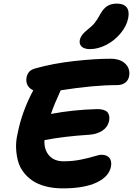

<svg xmlns="http://www.w3.org/2000/svg" viewBox="-20 -1061 736 1063"><path d="M478 -789.1Q446.8 -789.1 432.1 -803Q417.5 -816.9 421.9 -839.8Q428.2 -869.1 465.8 -897.9Q490.2 -916.5 504.6 -934.6Q519 -952.6 535.2 -982.9Q553.2 -1015.1 575 -1028.1Q596.7 -1041 627 -1041Q665 -1041 681.2 -1020.5Q697.3 -1000 689.9 -960.9Q680.7 -916 647.2 -876Q613.8 -835.9 568.1 -812.5Q522.5 -789.1 478 -789.1ZM327.1 -18.1Q275.9 -18.1 233.4 -29.1Q190.9 -40 161.4 -59.8Q131.8 -79.6 110.6 -107.2Q89.4 -134.8 80.1 -168.2Q70.8 -201.7 69.1 -240.2Q67.4 -278.8 77.1 -319.8Q100.6 -441.4 162.1 -557.1Q162.6 -557.6 163.1 -559.1Q163.6 -560.5 164.1 -561Q141.6 -571.3 132.1 -590.1Q122.6 -608.9 127 -631.8Q130.4 -650.4 140.9 -662.8Q151.4 -675.3 174.8 -682.1Q274.4 -710 389.9 -722.9Q505.4 -735.8 590.8 -735.8Q646 -735.8 674.1 -708Q702.1 -680.2 694.8 -639.2Q690.9 -617.2 673.6 -603.5Q656.2 -589.8 627 -589.8Q498 -589.8 315.9 -561Q279.3 -481.4 262.2 -430.2Q381.3 -453.1 517.1 -457Q558.1 -457 574 -440.7Q589.8 -424.3 584 -391.1Q575.7 -356 545.4 -336.7Q515.1 -317.4 473.1 -314.9Q335 -306.2 226.1 -285.2Q223.6 -232.4 251.7 -200.2Q279.8 -168 332 -168Q381.8 -168 426.3 -177Q470.7 -186 500 -195.1Q529.3 -204.1 542 -204.1Q572.3 -204.1 586.2 -186.3Q600.1 -168.5 594.2 -137.2Q582.5 -82 513.7 -50Q444.8 -18.1 327.1 -18.1Z"/></svg>

Font: Shantell Sans Bouncy
Style: Bold Italic
Weight: 700
Italic angle: -11.31°
Designer: Stephen Nixon, Anya Danilova, Shantell Martin
Foundry: Arrow Type
Version: Version 1.006;[9816181b4]